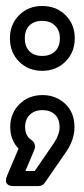

<svg xmlns="http://www.w3.org/2000/svg" viewBox="-20 -501 282 642"><path d="M3.9 85.9 42 -3.9Q14.2 -33.2 14.2 -76.2Q14.2 -122.6 45.2 -152.8Q76.2 -183.1 122.1 -183.1Q166.5 -183.1 197.8 -154.1Q229 -125 229 -76.2Q229 -35.2 203.1 3.9L129.9 109.9Q122.1 121.1 108.9 121.1H26.9Q25.9 121.1 24.7 121.1Q23.4 121.1 19.5 120.8Q15.6 120.6 12.7 119.6Q9.8 118.7 6.3 116.2Q2.9 113.8 1.2 110.1Q-0.5 106.4 0 100.1Q0.5 93.8 3.9 85.9ZM13.2 -373Q13.2 -419.4 43.9 -450.2Q74.7 -481 121.1 -481Q168 -481 199 -450.4Q230 -419.9 230 -373Q230 -326.2 199 -295.2Q168 -264.2 121.1 -264.2Q74.7 -264.2 43.9 -294.9Q13.2 -325.7 13.2 -373ZM63 -373Q63 -345.2 78.4 -329.6Q93.8 -314 121.1 -314Q148.4 -314 164.3 -329.6Q180.2 -345.2 180.2 -373Q180.2 -399.4 164.1 -415.3Q147.9 -431.2 121.1 -431.2Q93.8 -431.2 78.4 -415.8Q63 -400.4 63 -373ZM64 -76.2Q64 -46.4 85.9 -32.2Q92.8 -27.8 95.7 -19Q98.6 -10.3 95.2 -1L64.9 70.8H96.2L161.1 -23.9Q179.2 -51.3 179.2 -76.2Q179.2 -103.5 163.3 -118.2Q147.5 -132.8 122.1 -132.8Q95.7 -132.8 79.8 -117.4Q64 -102.1 64 -76.2Z"/></svg>

Font: Trueno Bold Outline
Style: Regular
Weight: 700
Width: 6
Designer: Julieta Ulanovsky
Foundry: Julieta Ulanovsky
Version: Version 3.001b | FøM Fix